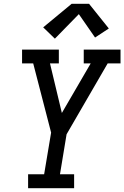

<svg xmlns="http://www.w3.org/2000/svg" viewBox="-20 -998 659 1018"><path d="M129 0V-74H214L251 -295L156 -662H97V-735H292V-662H245L308 -399L461 -662H424V-735H619V-662H551L333 -286L298 -74H373V0ZM271 -793 209 -853 360 -978H452L557 -847L484 -799L398 -923Z"/></svg>

Font: Iosevka Slab Extended
Style: Italic
Weight: 400
Width: 7
Italic angle: -9°
Monospace: yes
Designer: Belleve Invis
Foundry: Belleve Invis
Version: Version 11.1.0; ttfautohint (v1.8.3)